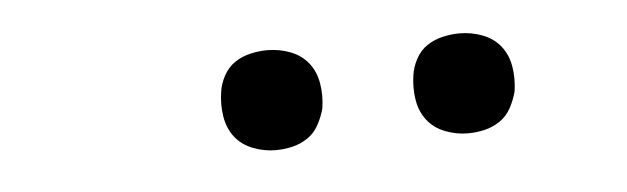

<svg xmlns="http://www.w3.org/2000/svg" viewBox="-25 -780 650 199"><g transform="rotate(-5 300.0 -680.0)"><path d="M456 -628Q444 -628 432.5 -632.5Q421 -637 414 -646Q407 -655 405 -667.5Q403 -680 405 -693Q406 -701 410.5 -709.5Q415 -718 422.5 -723Q430 -728 439 -730Q448 -732 456 -732Q469 -732 480.5 -727.5Q492 -723 499 -714Q506 -705 508 -692.5Q510 -680 508 -667Q506 -659 501.5 -650.5Q497 -642 489.5 -637Q482 -632 473.5 -630Q465 -628 456 -628ZM256 -628Q244 -628 232.5 -632.5Q221 -637 214 -646Q207 -655 205 -667.5Q203 -680 205 -693Q206 -701 210.5 -709.5Q215 -718 222.5 -723Q230 -728 239 -730Q248 -732 256 -732Q269 -732 280.5 -727.5Q292 -723 299 -714Q306 -705 308 -692.5Q310 -680 308 -667Q306 -659 301.5 -650.5Q297 -642 289.5 -637Q282 -632 273.5 -630Q265 -628 256 -628Z"/></g></svg>

Font: Iosevka Curly Slab LtExObl
Style: Regular
Weight: 300
Width: 7
Italic angle: -9°
Monospace: yes
Designer: Belleve Invis
Foundry: Belleve Invis
Version: Version 11.1.0; ttfautohint (v1.8.3)